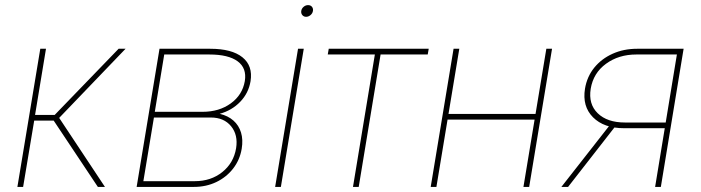

<svg xmlns="http://www.w3.org/2000/svg" viewBox="-20 -734 2753 754"><path d="M48.3 0 138.2 -542.5H160.6L117.7 -282.7H194.8L445.8 -542.5H473.1L212.4 -271L392.1 0H364.3L190.9 -260.3H114.3L70.8 0Z M516.6 0 606.4 -542.5H805.7Q890.6 -542.5 932.1 -509Q973.6 -475.6 963.9 -415Q956.1 -368.2 923.3 -334.2Q890.6 -300.3 842.8 -287.1Q875.5 -279.3 896.7 -260.5Q918 -241.7 926.5 -213.6Q935.1 -185.5 929.2 -149.9Q921.9 -106 895.5 -72Q869.1 -38.1 829.3 -19Q789.6 0 741.7 0ZM543 -22.5H745.1Q808.1 -22.5 852.8 -58.1Q897.5 -93.8 907.2 -151.9Q915.5 -204.1 887.5 -238.3Q859.4 -272.5 808.1 -272.5H584.5ZM587.9 -294.9H775.4Q840.8 -294.9 886.5 -328.1Q932.1 -361.3 941.4 -415.5Q949.7 -466.3 913.3 -493.2Q877 -520 802.2 -520H625Z M1060.5 0 1150.4 -542.5H1172.9L1083 0ZM1182.1 -668Q1172.9 -668 1167.2 -674.8Q1161.6 -681.6 1163.1 -691.4Q1164.6 -700.7 1172.4 -707.3Q1180.2 -713.9 1189.9 -713.9Q1199.7 -713.9 1205.1 -707.3Q1210.4 -700.7 1209 -691.4Q1207.5 -681.6 1199.5 -674.8Q1191.4 -668 1182.1 -668Z M1366.2 0 1452.1 -520H1267.1L1271 -542.5H1663.6L1659.7 -520H1474.6L1388.7 0Z M2094.2 -286.6 2090.3 -264.2H1730L1733.9 -286.6ZM1783.7 -542.5 1693.8 0H1671.4L1761.2 -542.5ZM2147.9 -542.5 2058.1 0H2035.6L2125.5 -542.5Z M2575.2 0H2552.7L2638.2 -520H2479Q2409.7 -520 2359.9 -483.6Q2310.1 -447.3 2299.8 -385.7Q2290 -325.2 2327.4 -289.1Q2364.7 -252.9 2434.1 -252.9H2605L2601.6 -230.5H2430.7Q2351.6 -230.5 2308.8 -273.4Q2266.1 -316.4 2277.3 -385.7Q2285.2 -433.1 2313.7 -468.3Q2342.3 -503.4 2385.7 -522.9Q2429.2 -542.5 2481.9 -542.5H2664.6ZM2210.9 0H2184.6L2377.4 -246.1H2402.8Z"/></svg>

Font: Inter 16pt Thin
Style: Italic
Weight: 250
Italic angle: -9.3988°
Version: Version 4.001;git-66647c0bb